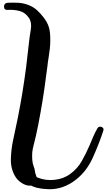

<svg xmlns="http://www.w3.org/2000/svg" viewBox="-20 -1419 786 1421"><path d="M35.2 -1398.4Q55.7 -1399.4 77.1 -1399.4Q96.7 -1399.4 116.2 -1398.4Q158.2 -1395.5 195.3 -1379.9Q231.4 -1365.2 256.8 -1340.8Q282.2 -1317.4 305.7 -1286.1Q343.8 -1237.3 349.6 -1178.7Q355.5 -1119.1 348.6 -1057.6Q344.7 -1025.4 339.8 -993.2Q334 -960.9 331.1 -929.7Q320.3 -842.8 307.6 -755.9Q294.9 -668.9 279.3 -583Q271.5 -541 263.7 -499Q254.9 -457 246.1 -415Q240.2 -386.7 230.5 -350.6Q220.7 -314.5 218.8 -292Q216.8 -264.6 218.8 -236.3Q220.7 -209 230.5 -183.6Q236.3 -169.9 238.3 -154.3Q239.3 -139.6 245.1 -126Q248 -118.2 250 -111.3Q252 -103.5 252 -95.7Q245.1 -107.4 246.1 -109.4Q247.1 -112.3 256.8 -105.5Q315.4 -81.1 381.8 -87.9Q448.2 -93.8 500 -131.8Q555.7 -172.9 585.9 -228.5Q617.2 -283.2 642.6 -342.8Q656.2 -375 669.9 -407.2Q683.6 -439.5 701.2 -469.7Q710.9 -486.3 731.4 -479.5Q746.1 -473.6 746.1 -461.9Q746.1 -458 745.1 -453.1Q714.8 -359.4 668.9 -256.8Q624 -154.3 543.9 -90.8Q498 -53.7 442.4 -34.2Q397.5 -18.6 348.6 -18.6Q337.9 -18.6 327.1 -19.5Q308.6 -20.5 290 -22.5Q271.5 -25.4 252.9 -29.3Q245.1 -32.2 237.3 -34.2Q229.5 -37.1 221.7 -40Q203.1 -47.9 213.9 -46.9Q224.6 -44.9 203.1 -44.9Q171.9 -43.9 139.6 -65.4Q107.4 -86.9 92.8 -113.3Q58.6 -169.9 60.5 -241.2Q62.5 -311.5 75.2 -373Q94.7 -460.9 112.3 -548.8Q129.9 -637.7 144.5 -725.6Q160.2 -822.3 172.9 -918Q184.6 -1014.6 195.3 -1111.3Q199.2 -1148.4 208 -1200.2Q216.8 -1252 194.3 -1286.1Q167 -1327.1 124 -1337.9Q82 -1348.6 36.1 -1345.7Q9.8 -1343.8 9.8 -1370.1Q9.8 -1395.5 35.2 -1398.4Z"/></svg>

Font: Digory Doodles
Style: Regular
Weight: 400
Designer: Holds Worth Design
Version: Version 1.0